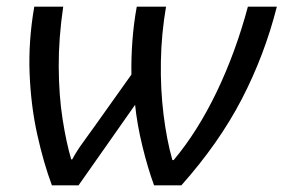

<svg xmlns="http://www.w3.org/2000/svg" viewBox="-20 -557 852 577"><path d="M136 0Q111 -67 92 -152.5Q73 -238 69 -335.5Q65 -433 83 -537H170Q156 -442 156.5 -356Q157 -270 168 -199.5Q179 -129 194 -78H197Q211 -104 230.5 -130.5Q250 -157 269 -184L375 -333Q374 -383 378 -435.5Q382 -488 391 -537H479Q465 -456 463.5 -372.5Q462 -289 471.5 -212.5Q481 -136 498 -76H502Q574 -162 631 -280.5Q688 -399 725 -537H812Q775 -391 706.5 -259Q638 -127 525 0H443Q424 -52 408 -117.5Q392 -183 386 -242L216 0Z"/></svg>

Font: Noto IKEA Latin
Style: Italic
Weight: 400
Italic angle: -12°
Designer: Monotype Design Team
Foundry: Monotype Imaging Inc.
Version: Version 1.0